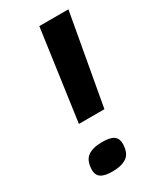

<svg xmlns="http://www.w3.org/2000/svg" viewBox="-189 -808 740 880"><g transform="rotate(-30 180.5 -367.5)"><path d="M110 -261 177 -740H331L245 -261ZM56 -48Q57 -97 83.5 -116.5Q110 -136 160 -136Q203 -136 221 -123Q239 -110 239 -82Q238 -32 210.5 -13.5Q183 5 136 5Q93 5 74.5 -8Q56 -21 56 -48Z"/></g></svg>

Font: Georama Extra Expanded SemiBold
Style: Italic
Weight: 600
Width: 8
Italic angle: -9°
Designer: Jean-Baptiste Levee
Foundry: Production Type
Version: Version 1.000